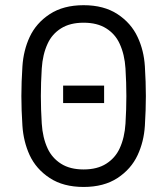

<svg xmlns="http://www.w3.org/2000/svg" viewBox="-20 -721 653 750"><path d="M306.6 -700.7Q385.7 -700.7 439 -665.8Q492.2 -630.9 517.6 -576.2Q542 -524.4 545.9 -462.2Q549.8 -399.9 549.8 -345.7Q549.8 -291.5 545.9 -229.5Q542 -167.5 517.6 -115.2Q492.2 -60.5 439 -25.6Q385.7 9.3 306.6 9.3Q227.5 9.3 174.3 -25.6Q121.1 -60.5 95.7 -115.2Q71.8 -167.5 67.6 -229.5Q63.5 -291.5 63.5 -345.7Q63.5 -399.9 67.6 -462.2Q71.8 -524.4 95.7 -576.2Q121.1 -630.9 174.3 -665.8Q227.5 -700.7 306.6 -700.7ZM306.6 -632.3Q253.4 -632.3 218.3 -610.1Q183.1 -587.9 166 -550.3Q146.5 -508.3 143.1 -453.1Q139.6 -397.9 139.6 -345.7Q139.6 -293.9 143.1 -238.5Q146.5 -183.1 166 -141.1Q183.1 -104 218.3 -81.5Q253.4 -59.1 306.6 -59.1Q359.9 -59.1 395 -81.5Q430.2 -104 447.3 -141.1Q466.8 -183.1 470.2 -238.5Q473.6 -293.9 473.6 -345.7Q473.6 -397.9 470.2 -453.1Q466.8 -508.3 447.3 -550.3Q430.2 -587.9 395 -610.1Q359.9 -632.3 306.6 -632.3ZM226.6 -386.7H386.7V-318.4H226.6Z"/></svg>

Font: Gidole
Style: Regular
Weight: 400
Version: Version 2.100; ttfautohint (v1.8.4.7-5d5b)